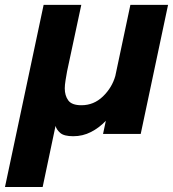

<svg xmlns="http://www.w3.org/2000/svg" viewBox="-68 -551 711 790"><path d="M356 0 367.5 -54Q340 -25 306.2 -7.8Q272.5 9.5 233.5 9.5Q195.5 9.5 180 -4Q164.5 -17.5 160.5 -33L107.5 218.5H-47.5L111.5 -531H266.5L208 -257.5Q205 -241.5 201.8 -221.2Q198.5 -201 198.5 -187.5Q198.5 -157.5 213 -137.8Q227.5 -118 267 -118Q318 -118 355.5 -154.2Q393 -190.5 406.5 -238.5L468.5 -531H623.5L511 0Z"/></svg>

Font: Epilogue
Style: Bold Italic
Weight: 700
Italic angle: -12°
Designer: Tyler Finck
Foundry: Etcetera Type Co
Version: Version 2.111; ttfautohint (v1.8.3)